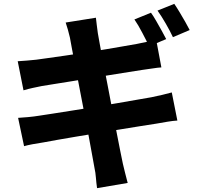

<svg xmlns="http://www.w3.org/2000/svg" viewBox="-20 -893 1040 997"><path d="M764 -827Q777 -809 791.5 -783.5Q806 -758 820 -733Q834 -708 843 -690L755 -653Q739 -684 718.5 -723.5Q698 -763 678 -792ZM885 -873Q898 -854 913 -829Q928 -804 942 -779.5Q956 -755 965 -737L878 -700Q863 -732 840.5 -771Q818 -810 798 -838ZM343 -698Q338 -720 332.5 -739Q327 -758 321 -776L478 -801Q480 -786 482.5 -763Q485 -740 488 -721Q491 -706 497.5 -667.5Q504 -629 514.5 -575.5Q525 -522 537 -460Q549 -398 561 -334.5Q573 -271 584 -213.5Q595 -156 604 -111.5Q613 -67 618 -43Q623 -22 629.5 4.5Q636 31 643 57L484 84Q480 56 478 29.5Q476 3 471 -19Q467 -40 459.5 -82.5Q452 -125 441.5 -181Q431 -237 419 -299.5Q407 -362 395 -424.5Q383 -487 372.5 -542Q362 -597 354 -638Q346 -679 343 -698ZM72 -575Q97 -577 120.5 -578.5Q144 -580 168 -583Q189 -586 229 -591.5Q269 -597 320.5 -604.5Q372 -612 427.5 -620.5Q483 -629 535 -638Q587 -647 628 -654Q669 -661 691 -665Q716 -670 743.5 -676Q771 -682 791 -687L818 -543Q800 -542 771.5 -537.5Q743 -533 719 -530Q693 -526 649 -519Q605 -512 552 -503.5Q499 -495 444 -486Q389 -477 339 -469Q289 -461 251.5 -455Q214 -449 196 -446Q172 -441 150.5 -436.5Q129 -432 102 -424ZM74 -281Q95 -282 126.5 -285Q158 -288 182 -292Q209 -296 254 -303Q299 -310 355.5 -319Q412 -328 471.5 -337.5Q531 -347 587.5 -357Q644 -367 691 -375Q738 -383 766 -388Q795 -394 823 -400.5Q851 -407 872 -413L901 -267Q880 -266 850 -261Q820 -256 792 -251Q760 -246 712 -238.5Q664 -231 607 -221.5Q550 -212 490.5 -202.5Q431 -193 375.5 -183.5Q320 -174 276.5 -166.5Q233 -159 208 -154Q175 -149 148.5 -144Q122 -139 105 -134Z"/></svg>

Font: Noto Sans TC ExtraBold
Style: Regular
Weight: 800
Designer: Ryoko NISHIZUKA  (kana, bopomofo & ideographs); Paul D. Hunt (Latin, Greek & Cyrillic); Sandoll Communications , Soo-you
Foundry: Adobe
Version: Version 2.004-H2;hotconv 1.0.118;makeotfexe 2.5.65603